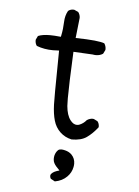

<svg xmlns="http://www.w3.org/2000/svg" viewBox="-54 -668 607 839"><g transform="rotate(5 250.0 -248.5)"><path d="M295.9 44.4Q295.9 21.5 279.8 4.9Q268.1 -6.3 251 -10.3Q241.7 -12.7 234.9 -12.7Q225.6 -12.7 220.7 -8.3Q211.4 0 207 15.1Q205.1 22.9 205.1 29.8Q205.1 36.6 207 43.5Q211.4 56.6 226.1 70.8L234.4 79.6L223.1 83Q203.1 89.8 196.8 101.6Q196.3 104 196.3 105Q196.3 106 196.3 107.2Q196.3 108.4 196.5 110.1Q196.8 111.8 197.3 113.3Q198.2 116.7 200.2 119.1L218.3 128.9Q251 123 271.5 102.1Q289.6 84 294.4 59.1Q295.9 51.3 295.9 44.4ZM160.6 -441.4Q169.9 -441.4 187 -442.4Q185.1 -309.1 185.1 -263.7Q185.1 -218.3 185.5 -205.1Q187 -164.1 195.3 -135.7Q203.6 -106.4 224.6 -86.4Q245.6 -66.4 275.4 -60.1Q317.4 -60.1 341.3 -77.1Q366.2 -94.7 388.2 -123Q388.7 -124.5 388.7 -126Q388.7 -140.1 380.9 -149.4L364.3 -157.7Q362.3 -158.2 357.9 -158.2Q353.5 -158.2 346.9 -156.2Q340.3 -154.3 334 -149.9Q321.3 -134.3 303.2 -127.4Q298.3 -125.5 293 -125.5Q276.9 -125.5 263.7 -143.1Q247.6 -164.1 244.1 -204.1Q243.2 -214.8 243.2 -237.8Q243.2 -296.4 250 -442.4L334.5 -438Q342.3 -436.5 349.1 -436.5Q366.7 -436.5 379.9 -445.3L388.2 -461.9Q388.7 -463.9 388.7 -465.8Q388.7 -480 380.9 -491.2Q367.7 -496.1 337.6 -499.3Q307.6 -502.4 254.4 -503.4L263.2 -583Q264.2 -587.9 264.2 -592.3Q264.2 -606 255.9 -617.2L238.3 -625.5Q236.3 -626 232.2 -626Q228 -626 222.2 -624.3Q216.3 -622.6 210.9 -618.2Q198.7 -596.7 197.8 -568.8Q196.8 -537.1 190.9 -509.3L189.5 -502.9Q160.2 -505.9 142.1 -505.9Q108.4 -505.9 89.4 -497.6L81.5 -481.4Q81.1 -479.5 81.1 -477.5Q81.1 -463.9 88.4 -454.1Q121.6 -441.4 160.6 -441.4Z"/></g></svg>

Font: Bakudai
Style: ExtraLight
Weight: 200
Version: Version 1.48